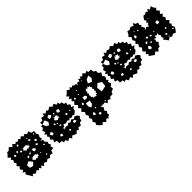

<svg xmlns="http://www.w3.org/2000/svg" viewBox="171 -1603 2873 2873"><g transform="rotate(-45 1607.0 -166.5)"><path d="M55 -43 34 -77 55 -111 19 -133 55 -154 25 -194 55 -234 24 -264 55 -294 35 -330 55 -366 31 -389 55 -413 19 -449 55 -485 72 -511 104 -510 143 -549 183 -510 214 -544 246 -510 272 -530 297 -510 325 -535 353 -510 386 -537 413 -505 448 -522 473 -493 519 -509 534 -462 582 -450 576 -400 595 -364 574 -328 585 -285 541 -278 583 -264 582 -221 612 -196 600 -159 619 -134 594 -116 607 -69 558 -63 542 -19 495 -29 467 3 429 -15 390 12 349 -10 319 26 290 -10 266 23 242 -10 218 18 195 -10 153 16 112 -10 92 18ZM254 -489 240 -478 238 -455 260 -461 270 -477ZM433 -456 422 -455 415 -448 423 -442 434 -443ZM550 -439 537 -431 536 -420 547 -414 555 -424ZM196 -407 187 -424 168 -413 170 -393H188ZM443 -420H418L423 -396L437 -391L455 -400ZM136 -391 124 -406 103 -401 104 -378 126 -370ZM299 -322 319 -339 339 -322 355 -339 378 -334 366 -355 382 -373 356 -367 347 -393 327 -383 307 -393 287 -382 267 -393 280 -373 259 -361 277 -342ZM241 -378 223 -389 211 -369 227 -354 243 -363ZM523 -341 506 -361 484 -349 492 -331 510 -319ZM481 -294 460 -303 452 -280 469 -269 490 -274ZM396 -274 367 -283 360 -254 377 -228 416 -242ZM318 -268H300L285 -254L302 -242L314 -251ZM248 -252 233 -242 235 -219 255 -226 270 -244ZM557 -206 550 -214 533 -215 538 -197 554 -191ZM299 -127 319 -141 339 -127 354 -146 377 -139 370 -160 382 -178 358 -176 347 -198 327 -188 307 -198 287 -183 267 -198 279 -178 259 -166 275 -147ZM202 -191 143 -161 150 -104 202 -91 248 -136ZM432 -156 425 -161 414 -158 421 -148 430 -147ZM484 -81 471 -86 461 -79 463 -64 479 -66Z M938 0 907 32 882 -6 838 17 813 -26 777 -12 771 -50 720 -54V-105L675 -118L695 -160L660 -188L683 -227L661 -252L682 -278L651 -304L687 -322L672 -365L710 -391L703 -424L736 -432L733 -476L777 -470L798 -515L846 -504L858 -546L889 -514L921 -537L957 -520L998 -549L1033 -513L1076 -534L1098 -491L1132 -502L1139 -467L1179 -461L1184 -421L1223 -413L1210 -376L1248 -351L1228 -310L1269 -294L1232 -270L1228 -234L1199 -211L1177 -196L1155 -211L1124 -195L1092 -211L1068 -191L1044 -211L1002 -195L961 -211L946 -176H908L931 -163L922 -138L957 -162L998 -152L1028 -176L1061 -157L1095 -182L1128 -157L1166 -179L1203 -157L1225 -126L1199 -98L1194 -61L1156 -56L1135 -14L1089 -21L1070 11L1038 -7L1001 31ZM930 -441 907 -470 870 -458 869 -414 908 -416ZM829 -396 805 -453 737 -430 761 -376 802 -352ZM977 -441 966 -437 958 -423 977 -413 983 -430ZM1073 -427 1034 -438 1019 -410 1031 -389 1067 -384ZM951 -316 971 -332 991 -316 983 -338 1007 -339 983 -353 997 -377 974 -378 965 -399 951 -377 927 -390 929 -367 909 -355 920 -335ZM872 -320 855 -313 858 -297 873 -288 885 -304ZM1117 -295 1102 -308 1086 -292 1096 -272 1118 -275ZM1181 -300 1169 -299V-287L1179 -282L1190 -291ZM913 -292H901L893 -281L905 -274L917 -279ZM745 -264 711 -247 726 -211 759 -213 763 -241ZM922 -246 904 -242 913 -225 930 -219 937 -237ZM1127 -143 1095 -144 1090 -112 1115 -105 1143 -115ZM849 -129 820 -135 805 -117 819 -100 847 -96ZM979 -98 963 -89 965 -70 985 -68 990 -84Z M1322 167 1302 139 1322 111 1298 73 1322 35 1302 -1 1322 -37 1300 -75 1322 -113 1285 -153 1322 -193 1289 -227 1322 -261 1284 -301 1322 -341 1293 -369 1322 -397 1285 -421 1322 -445 1286 -475 1324 -502 1358 -537 1398 -510 1420 -541 1442 -510 1464 -532 1485 -510 1524 -506 1526 -467 1546 -508 1590 -497 1596 -536 1628 -513 1643 -546 1668 -519 1704 -551 1736 -515 1769 -536 1782 -500H1831L1840 -451L1875 -431L1871 -390L1914 -359L1885 -315L1913 -272L1886 -228L1910 -206L1884 -188L1901 -140L1861 -107L1864 -62L1820 -49L1800 -9L1755 -11L1726 21L1688 0L1656 36L1631 -6L1588 1L1572 -40L1584 2L1541 -7L1570 35L1541 76L1564 108L1541 139L1551 167L1524 180L1502 206L1481 180L1441 218L1402 180L1370 212ZM1619 -484 1615 -492 1607 -486V-478L1618 -473ZM1742 -464 1683 -439 1655 -386 1713 -359 1750 -400ZM1458 -444 1448 -436 1453 -427 1463 -422 1465 -434ZM1435 -379 1427 -370 1430 -362 1441 -357 1444 -370ZM1370 -366 1358 -377 1341 -368 1346 -346 1367 -350ZM1617 -160 1624 -185 1649 -183 1640 -207 1661 -222 1645 -243 1662 -262 1642 -281 1660 -302 1641 -317 1647 -340 1623 -338 1613 -360 1596 -332 1573 -356 1569 -333 1547 -326 1562 -303 1541 -286 1558 -266 1540 -246 1552 -227 1542 -206 1564 -195 1562 -170 1584 -175ZM1491 -290 1447 -293 1444 -242 1486 -240 1509 -261ZM1820 -251 1758 -288 1706 -240 1718 -152 1810 -173ZM1396 -240 1374 -237 1367 -214 1389 -203 1400 -221ZM1493 -184 1421 -196 1415 -136 1439 -93 1480 -124ZM1490 -52 1479 -59 1468 -54 1470 -41 1485 -38ZM1655 -29 1645 -23 1649 -11 1660 -12 1668 -23ZM1413 -23 1384 -11 1382 18 1410 29 1420 5ZM1491 59 1472 41 1448 51 1454 75 1477 81Z M2222 0 2191 32 2166 -6 2122 17 2097 -26 2061 -12 2055 -50 2004 -54V-105L1959 -118L1979 -160L1944 -188L1967 -227L1945 -252L1966 -278L1935 -304L1971 -322L1956 -365L1994 -391L1987 -424L2020 -432L2017 -476L2061 -470L2082 -515L2130 -504L2142 -546L2173 -514L2205 -537L2241 -520L2282 -549L2317 -513L2360 -534L2382 -491L2416 -502L2423 -467L2463 -461L2468 -421L2507 -413L2494 -376L2532 -351L2512 -310L2553 -294L2516 -270L2512 -234L2483 -211L2461 -196L2439 -211L2408 -195L2376 -211L2352 -191L2328 -211L2286 -195L2245 -211L2230 -176H2192L2215 -163L2206 -138L2241 -162L2282 -152L2312 -176L2345 -157L2379 -182L2412 -157L2450 -179L2487 -157L2509 -126L2483 -98L2478 -61L2440 -56L2419 -14L2373 -21L2354 11L2322 -7L2285 31ZM2214 -441 2191 -470 2154 -458 2153 -414 2192 -416ZM2113 -396 2089 -453 2021 -430 2045 -376 2086 -352ZM2261 -441 2250 -437 2242 -423 2261 -413 2267 -430ZM2357 -427 2318 -438 2303 -410 2315 -389 2351 -384ZM2235 -316 2255 -332 2275 -316 2267 -338 2291 -339 2267 -353 2281 -377 2258 -378 2249 -399 2235 -377 2211 -390 2213 -367 2193 -355 2204 -335ZM2156 -320 2139 -313 2142 -297 2157 -288 2169 -304ZM2401 -295 2386 -308 2370 -292 2380 -272 2402 -275ZM2465 -300 2453 -299V-287L2463 -282L2474 -291ZM2197 -292H2185L2177 -281L2189 -274L2201 -279ZM2029 -264 1995 -247 2010 -211 2043 -213 2047 -241ZM2206 -246 2188 -242 2197 -225 2214 -219 2221 -237ZM2411 -143 2379 -144 2374 -112 2399 -105 2427 -115ZM2133 -129 2104 -135 2089 -117 2103 -100 2131 -96ZM2263 -98 2247 -89 2249 -70 2269 -68 2274 -84Z M2614 -12 2589 -32 2606 -59 2576 -83 2606 -107 2570 -148 2606 -190 2581 -230 2606 -270 2575 -300 2606 -330 2584 -372 2606 -413 2576 -447 2606 -481 2622 -519 2663 -510 2705 -533 2746 -510 2768 -549 2790 -510 2828 -497 2819 -458 2837 -436 2819 -415 2846 -380 2827 -340 2867 -365 2907 -340 2910 -373 2939 -387 2913 -409 2939 -430 2919 -460 2939 -489 2959 -515 2992 -510 3020 -531 3047 -510 3071 -544 3095 -510 3135 -539 3152 -493 3176 -463 3152 -433 3186 -395 3152 -358 3186 -330 3152 -302 3175 -266 3152 -230 3188 -194 3152 -158 3173 -133 3152 -107 3173 -67 3152 -27 3122 8 3079 -10 3044 10 3008 -10 2967 17 2939 -23 2915 -48 2939 -74 2920 -96 2939 -118 2917 -148 2923 -185 2895 -165 2867 -185 2860 -142 2819 -157 2833 -132 2819 -106 2843 -78 2819 -51 2805 -17 2770 -10 2738 26 2707 -10 2665 22ZM2705 -448 2695 -452 2686 -450 2689 -441H2697ZM2979 -437 2972 -441 2967 -435 2972 -428 2979 -430ZM2753 -416 2746 -431 2730 -421 2737 -408 2748 -405ZM2668 -378 2657 -404 2632 -385 2634 -355 2662 -358ZM3046 -323 3014 -318 3013 -276 3054 -275 3064 -304ZM2780 -252 2765 -262 2743 -251 2757 -229 2779 -234ZM2905 -243 2891 -244 2892 -231 2900 -224 2907 -232ZM2828 -239H2809L2815 -219L2834 -212L2839 -231ZM2713 -215 2693 -203 2684 -180 2708 -181 2725 -193ZM2778 -157 2762 -166 2750 -161 2744 -141 2765 -144ZM3066 -165 3052 -154 3050 -138 3068 -134 3078 -149ZM2690 -144 2662 -119 2672 -88 2709 -79 2712 -116ZM3027 -79 3012 -94 2990 -88 2999 -69 3013 -64ZM3136 -79 3122 -73 3128 -61 3141 -54 3150 -70ZM3021 -31 3011 -35 3006 -24 3015 -18 3021 -23Z"/></g></svg>

Font: Rubik Gemstones
Style: Regular
Weight: 400
Designer: Hubert and Fischer, NaN
Foundry: Hubert and Fischer, NaN
Version: Version 2.200